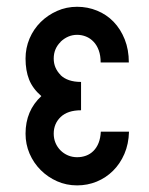

<svg xmlns="http://www.w3.org/2000/svg" viewBox="-20 -547 443 569"><path d="M208.5 2.4Q176.8 2.4 149.2 -9.8Q121.6 -22 100.6 -43Q79.6 -64 67.6 -91.8Q55.7 -119.6 55.7 -150.9Q55.7 -218.8 102.5 -262.2Q76.7 -284.7 66.2 -311.3Q55.7 -337.9 55.7 -373.5Q55.7 -404.8 67.6 -432.9Q79.6 -460.9 100.6 -481.7Q121.6 -502.4 149.2 -514.6Q176.8 -526.9 208.5 -526.9Q239.7 -526.9 267.8 -515.4Q295.9 -503.9 316.7 -482.4Q337.4 -460.9 349.6 -430.4Q361.8 -399.9 361.8 -361.8H278.3Q278.3 -382.3 272.7 -397.7Q267.1 -413.1 257.3 -423.3Q247.6 -433.6 234.9 -438.7Q222.2 -443.8 208.5 -443.8Q181.2 -443.8 159.2 -422.9H159.7Q139.2 -402.8 139.2 -373.5Q139.2 -345.2 159.7 -324.7H159.2Q180.2 -304.2 220.2 -304.2V-220.2Q180.7 -220.2 159.9 -200.4Q139.2 -180.7 139.2 -150.9Q139.2 -136.2 144.5 -123.5Q149.9 -110.8 159.4 -101.3Q168.9 -91.8 181.6 -86.4Q194.3 -81.1 208.5 -81.1Q222.7 -81.1 235.1 -85.7Q247.6 -90.3 257.1 -99.9Q266.6 -109.4 272.2 -123.5Q277.8 -137.7 278.8 -156.7H362.3Q361.3 -120.1 348.6 -90.8Q335.9 -61.5 314.9 -40.8Q293.9 -20 266.6 -8.8Q239.3 2.4 208.5 2.4Z"/></svg>

Font: Proletarsk
Style: Regular
Weight: 400
Designer: Peter Wiegel, original typeface by Carl Albert Fahrenwaldt 1901
Foundry: Peter Wiegel
Version: Version 1.000 2010 initial release